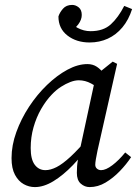

<svg xmlns="http://www.w3.org/2000/svg" viewBox="-20 -749 562 782"><path d="M122 13Q98 13 76.5 1Q55 -11 41 -37Q27 -63 27 -105Q27 -157 46.5 -211Q66 -265 98.5 -314.5Q131 -364 171.5 -403Q212 -442 254.5 -465Q297 -488 336 -488Q358 -488 374.5 -477Q391 -466 404.5 -447.5Q418 -429 431 -406L394 -380Q375 -396 351 -409Q327 -422 301 -422Q285 -422 266.5 -415Q248 -408 228.5 -395.5Q209 -383 191 -364Q167 -339 147.5 -305Q128 -271 116.5 -230.5Q105 -190 105 -146Q105 -100 121.5 -78Q138 -56 165 -56Q186 -56 210.5 -68.5Q235 -81 267.5 -111Q300 -141 343 -192L355 -170H352Q317 -118 277 -76.5Q237 -35 197.5 -11Q158 13 122 13ZM345 13Q325 13 309 -1Q293 -15 293 -45Q293 -60 294 -72.5Q295 -85 297.5 -98.5Q300 -112 303 -128L304 -133L371 -443L378 -449L439 -498L457 -489L377 -135Q373 -116 370.5 -101Q368 -86 368 -78Q368 -68 375 -62Q382 -56 392 -56Q411 -56 437.5 -76Q464 -96 490 -128L514 -109Q495 -80 468 -52Q441 -24 410 -5.5Q379 13 345 13ZM345 -576Q291 -576 254.5 -604.5Q218 -633 218 -682Q223 -698 236.5 -713.5Q250 -729 274 -729Q288 -729 300.5 -719Q313 -709 313 -688Q313 -669 299 -650Q285 -631 262 -620L251 -683Q271 -649 296 -635.5Q321 -622 349 -622Q401 -622 431.5 -650Q462 -678 486 -725L518 -712Q504 -668 478.5 -637.5Q453 -607 419 -591.5Q385 -576 345 -576Z"/></svg>

Font: Source Serif 4
Style: Italic
Weight: 400
Italic angle: -12°
Designer: Frank Grießhammer
Foundry: Adobe Systems Incorporated
Version: Version 4.004;hotconv 1.0.116;makeotfexe 2.5.65601